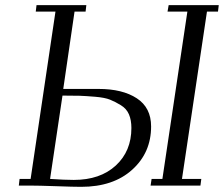

<svg xmlns="http://www.w3.org/2000/svg" viewBox="-20 -722 871 747"><path d="M53.2 0 56.2 -25.9H99.1L195.8 -676.8H119.1L122.1 -702.1H315.9L313 -676.8H270L226.1 -376H363.8Q456.5 -376 512.2 -339.6Q567.9 -303.2 567.9 -230Q567.9 -127.9 494.1 -61.5Q420.4 4.9 295.9 4.9Q266.6 4.9 197.8 2.4Q128.9 0 95.2 0ZM174.8 -25.9Q231 -22 267.1 -22Q369.6 -22 430.4 -77.9Q491.2 -133.8 491.2 -224.1Q491.2 -254.9 481.7 -277.1Q472.2 -299.3 450.2 -312.7Q428.2 -326.2 408.2 -334.2Q388.2 -342.3 350.6 -345.5Q313 -348.6 290.3 -349.4Q267.6 -350.1 223.1 -350.1ZM565.9 0 569.8 -25.9H611.8L709 -676.8H631.8L636.2 -702.1H831.1L828.1 -676.8H785.2L688 -25.9H763.2L759.8 0Z"/></svg>

Font: Dehuti Alt
Style: Italic
Weight: 400
Version: Version 1.2